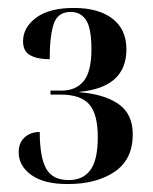

<svg xmlns="http://www.w3.org/2000/svg" viewBox="-20 -843 386 483"><path d="M150 -380Q90 -380 58.5 -403Q27 -426 27 -460Q27 -484 42 -497.5Q57 -511 80 -511Q80 -448 96 -419Q112 -390 153 -390Q189 -390 207.5 -415.5Q226 -441 226 -498Q226 -556 204.5 -580.5Q183 -605 133 -605H107V-615H134Q171 -615 190.5 -639Q210 -663 210 -719Q210 -772 196.5 -792.5Q183 -813 158 -813Q125 -813 115 -782.5Q105 -752 105 -694Q74 -694 56 -704Q38 -714 38 -739Q38 -774 71 -798.5Q104 -823 166 -823Q228 -823 263 -796Q298 -769 298 -719Q298 -623 180 -612V-611Q243 -606 278.5 -581Q314 -556 314 -505Q314 -442 268.5 -411Q223 -380 150 -380Z"/></svg>

Font: Noto Serif Display Condensed SemiBold
Style: Regular
Weight: 600
Width: 3
Designer: Monotype Design Team
Foundry: Monotype Imaging Inc.
Version: Version 2.009